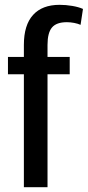

<svg xmlns="http://www.w3.org/2000/svg" viewBox="-20 -776 364 796"><path d="M79 -590Q79 -672 117 -714Q155 -756 227 -756Q253 -756 279.5 -751.5Q306 -747 324 -739L314 -673Q303 -678 287.5 -681Q272 -684 257 -684Q214 -684 195.5 -662Q177 -640 177 -590V0H79ZM13 -540H269V-468H13Z"/></svg>

Font: Pathway Extreme Condensed Medium
Style: Regular
Weight: 500
Width: 3
Version: Version 1.001;gftools[0.9.26]